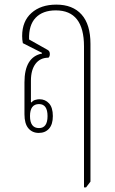

<svg xmlns="http://www.w3.org/2000/svg" viewBox="-20 -572 499 832"><path d="M344 240V-371Q344 -527 222 -527Q165 -527 134.5 -495Q104 -463 106 -401L186 -356Q196 -351 196 -338Q196 -327 190 -322Q154 -322 134 -295.5Q114 -269 114 -222V-130L117 -128Q122 -136 132.5 -139Q143 -142 151 -142Q176 -142 192.5 -124Q209 -106 209 -69Q209 -33 192.5 -14.5Q176 4 148 4Q120 4 103 -16Q86 -36 86 -77V-215Q86 -325 162 -340V-343L79 -385Q76 -400 76 -416Q76 -480 116.5 -516Q157 -552 224 -552Q295 -552 333.5 -509Q372 -466 372 -382V215L353 240ZM149 -17Q186 -17 186 -69Q186 -121 149 -121Q110 -121 110 -69Q110 -17 149 -17Z"/></svg>

Font: Noto Serif Thai ExtraCondensed Thin
Style: Regular
Weight: 100
Width: 2
Designer: Monotype Design Team
Foundry: Monotype Imaging Inc.
Version: Version 2.001; ttfautohint (v1.8.4.7-5d5b)